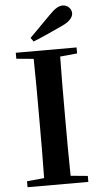

<svg xmlns="http://www.w3.org/2000/svg" viewBox="-63 -1015 553 1054"><g transform="rotate(-5 213.0 -488.5)"><path d="M133 -815 148 -794C203 -816 257 -841 311 -866C359 -888 372 -912 372 -931C372 -954 352 -977 324 -977C302 -977 281 -965 249 -932C213 -896 173 -855 133 -815ZM45 -708 140 -699C142 -597 142 -496 142 -394V-346C142 -243 142 -141 140 -42L45 -33V0H380V-33L286 -42C284 -143 284 -245 284 -347V-394C284 -497 284 -599 286 -699L380 -708V-741H45Z"/></g></svg>

Font: Noto Serif CJK HK
Style: Bold
Weight: 700
Designer: Ryoko NISHIZUKA 西塚涼子 (kana & ideographs); Frank Grießhammer (Latin, Greek & Cyrillic); Wenlong ZHANG 张文龙 (bopomofo); San
Foundry: Adobe
Version: Version 2.001;hotconv 1.1.0;makeotfexe 2.6.0